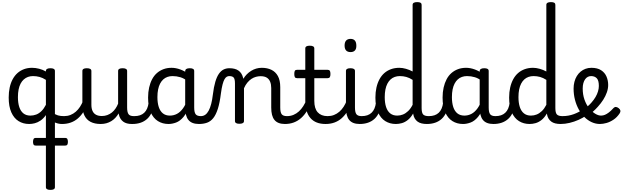

<svg xmlns="http://www.w3.org/2000/svg" viewBox="-20 -1166 5940 1832"><path d="M572 17Q541 17 511 5.5Q481 -6 465 -25L483 -91Q509 -72 533 -65Q557 -58 591 -58Q600 -58 602 -46.5Q604 -35 600 -20.5Q596 -6 588.5 5.5Q581 17 572 17ZM322 223Q304 223 299.5 212Q295 201 295 188Q295 174 299.5 162Q304 150 322 150H601Q619 150 623.5 162Q628 174 628 188Q628 201 623.5 212Q619 223 601 223ZM258 17Q201 17 157 -10.5Q113 -38 88 -94Q63 -150 63 -235Q63 -287 72.5 -331Q82 -375 101 -410Q120 -445 147 -469Q174 -493 209 -506Q244 -519 286 -519Q319 -519 353.5 -510Q388 -501 418 -484V-489Q418 -502 429 -508.5Q440 -515 461 -515Q483 -515 493.5 -508.5Q504 -502 504 -489V620Q504 633 493.5 639.5Q483 646 461 646Q440 646 429 639.5Q418 633 418 620V-68Q394 -34 366.5 -15.5Q339 3 311.5 10Q284 17 258 17ZM151 -239Q151 -184 164 -144.5Q177 -105 203.5 -84Q230 -63 270 -63Q299 -63 325.5 -73Q352 -83 375.5 -106Q399 -129 418 -166V-404Q387 -424 357 -432Q327 -440 295 -440Q269 -440 247 -432Q225 -424 207 -408Q189 -392 176.5 -368Q164 -344 157.5 -312Q151 -280 151 -239Z M572 17Q558 17 551.5 5.5Q545 -6 546.5 -20.5Q548 -35 559 -46.5Q570 -58 591 -58Q624 -58 652 -69Q680 -80 703 -100Q726 -120 743.5 -147Q761 -174 773 -205Q779 -220 790.5 -218.5Q802 -217 810.5 -207Q819 -197 816 -186Q801 -138 777.5 -100.5Q754 -63 723.5 -36.5Q693 -10 655 3.5Q617 17 572 17Z M941 17Q883 17 844 -3.5Q805 -24 785.5 -64.5Q766 -105 766 -166V-489Q766 -502 776.5 -508.5Q787 -515 808 -515Q830 -515 841 -508.5Q852 -502 852 -489V-166Q852 -131 863 -107Q874 -83 896.5 -71Q919 -59 952 -59Q980 -59 1004 -68Q1028 -77 1047.5 -92.5Q1067 -108 1082 -130Q1097 -152 1107 -177V-489Q1107 -502 1117.5 -508.5Q1128 -515 1150 -515Q1171 -515 1182 -508.5Q1193 -502 1193 -489V-140Q1193 -95 1206.5 -76.5Q1220 -58 1257 -58Q1271 -58 1278 -46.5Q1285 -35 1283.5 -20.5Q1282 -6 1271 5.5Q1260 17 1238 17Q1212 17 1191.5 11.5Q1171 6 1155.5 -5.5Q1140 -17 1129.5 -34Q1119 -51 1114 -74L1112 -84Q1098 -60 1080.5 -41.5Q1063 -23 1041.5 -10Q1020 3 995 10Q970 17 941 17Z M1243 17Q1229 17 1222.5 5.5Q1216 -6 1217.5 -20.5Q1219 -35 1230 -46.5Q1241 -58 1262 -58Q1292 -58 1315.5 -66Q1339 -74 1356 -90Q1373 -106 1383.5 -130Q1394 -154 1398 -186Q1400 -201 1413 -205.5Q1426 -210 1438.5 -205.5Q1451 -201 1449 -186Q1445 -133 1428 -94.5Q1411 -56 1384 -31.5Q1357 -7 1321.5 5Q1286 17 1243 17Z M1588 17Q1531 17 1487 -10.5Q1443 -38 1418 -94Q1393 -150 1393 -235Q1393 -287 1403 -331Q1413 -375 1431.5 -410Q1450 -445 1477.5 -469Q1505 -493 1540 -506Q1575 -519 1617 -519Q1658 -519 1701 -503Q1744 -487 1778 -461V-386Q1738 -418 1701.5 -429Q1665 -440 1626 -440Q1600 -440 1577.5 -432Q1555 -424 1537.5 -408Q1520 -392 1507.5 -368Q1495 -344 1488.5 -312Q1482 -280 1482 -239Q1482 -184 1495 -144.5Q1508 -105 1534.5 -84Q1561 -63 1601 -63Q1637 -63 1668.5 -79.5Q1700 -96 1726.5 -132.5Q1753 -169 1772 -229L1788 -168Q1765 -91 1731.5 -51Q1698 -11 1660.5 3Q1623 17 1588 17ZM1878 17Q1844 17 1819 7.5Q1794 -2 1778 -21.5Q1762 -41 1754.5 -70.5Q1747 -100 1747 -140V-486Q1747 -501 1758 -508Q1769 -515 1791 -515Q1812 -515 1822.5 -508.5Q1833 -502 1833 -488V-140Q1833 -95 1846.5 -76.5Q1860 -58 1897 -58Q1906 -58 1910.5 -46.5Q1915 -35 1913.5 -20.5Q1912 -6 1903.5 5.5Q1895 17 1878 17Z M1878 17Q1869 17 1865 5.5Q1861 -6 1863 -20.5Q1865 -35 1873 -46.5Q1881 -58 1896 -58Q1920 -58 1938.5 -71Q1957 -84 1971 -110Q1985 -136 1995 -174Q2005 -212 2011 -263Q2020 -337 2034.5 -385.5Q2049 -434 2069 -462.5Q2089 -491 2114 -503Q2139 -515 2169 -515Q2178 -515 2182.5 -503.5Q2187 -492 2186.5 -477.5Q2186 -463 2181 -451.5Q2176 -440 2167 -440Q2155 -440 2143.5 -433.5Q2132 -427 2122 -409.5Q2112 -392 2103.5 -359.5Q2095 -327 2088 -275Q2077 -185 2058.5 -127.5Q2040 -70 2014.5 -38.5Q1989 -7 1955 5Q1921 17 1878 17Z M2699 17Q2665 17 2640 7.5Q2615 -2 2599 -21.5Q2583 -41 2575.5 -70.5Q2568 -100 2568 -140V-326Q2568 -361 2557.5 -386.5Q2547 -412 2525 -425.5Q2503 -439 2466 -439Q2445 -439 2422.5 -433Q2400 -427 2379.5 -413.5Q2359 -400 2340.5 -378Q2322 -356 2308 -324V-11Q2308 2 2297 8.5Q2286 15 2264 15Q2243 15 2232.5 8.5Q2222 2 2222 -11V-369Q2222 -411 2210 -425.5Q2198 -440 2167 -440Q2152 -440 2145 -451.5Q2138 -463 2138 -477.5Q2138 -492 2146 -503.5Q2154 -515 2169 -515Q2196 -515 2217.5 -509.5Q2239 -504 2255.5 -492.5Q2272 -481 2283 -463.5Q2294 -446 2300 -422L2302 -414Q2316 -438 2335 -457Q2354 -476 2376.5 -490Q2399 -504 2424.5 -511.5Q2450 -519 2478 -519Q2530 -519 2569.5 -500Q2609 -481 2631.5 -440.5Q2654 -400 2654 -334V-140Q2654 -95 2667.5 -76.5Q2681 -58 2718 -58Q2732 -58 2739 -46.5Q2746 -35 2744.5 -20.5Q2743 -6 2732 5.5Q2721 17 2699 17Z M2699 17Q2685 17 2678.5 5.5Q2672 -6 2673.5 -20.5Q2675 -35 2686 -46.5Q2697 -58 2718 -58Q2752 -58 2780.5 -70Q2809 -82 2832 -103Q2855 -124 2873.5 -153Q2892 -182 2905 -216Q2911 -231 2923 -229.5Q2935 -228 2943.5 -219Q2952 -210 2949 -199Q2933 -148 2909 -108Q2885 -68 2853.5 -40Q2822 -12 2783.5 2.5Q2745 17 2699 17Z M3087 17Q3039 17 3003 3Q2967 -11 2942.5 -39Q2918 -67 2905.5 -108Q2893 -149 2893 -203V-420H2815Q2800 -420 2794 -429Q2788 -438 2788 -460Q2788 -483 2794 -491.5Q2800 -500 2815 -500H2893V-704Q2893 -717 2903.5 -723.5Q2914 -730 2935 -730Q2957 -730 2968 -723.5Q2979 -717 2979 -704V-500H3105Q3120 -500 3126.5 -491.5Q3133 -483 3133 -460Q3133 -438 3126.5 -429Q3120 -420 3105 -420H2979V-203Q2979 -167 2987 -140Q2995 -113 3011 -95Q3027 -77 3050.5 -67.5Q3074 -58 3105 -58Q3119 -58 3126 -46.5Q3133 -35 3131.5 -20.5Q3130 -6 3119 5.5Q3108 17 3087 17Z M3087 17Q3073 17 3066.5 5.5Q3060 -6 3061.5 -20.5Q3063 -35 3074 -46.5Q3085 -58 3106 -58Q3139 -58 3167 -69Q3195 -80 3218 -100Q3241 -120 3258.5 -147Q3276 -174 3288 -205Q3294 -220 3305.5 -218.5Q3317 -217 3325.5 -207Q3334 -197 3331 -186Q3316 -138 3292.5 -100.5Q3269 -63 3238.5 -36.5Q3208 -10 3170 3.5Q3132 17 3087 17Z M3412 17Q3378 17 3353 7.5Q3328 -2 3312 -21.5Q3296 -41 3288.5 -70.5Q3281 -100 3281 -140V-489Q3281 -502 3291.5 -508.5Q3302 -515 3323 -515Q3345 -515 3356 -508.5Q3367 -502 3367 -489V-140Q3367 -95 3380.5 -76.5Q3394 -58 3431 -58Q3445 -58 3452 -46.5Q3459 -35 3457.5 -20.5Q3456 -6 3445 5.5Q3434 17 3412 17ZM3325 -669Q3297 -669 3282.5 -684.5Q3268 -700 3268 -731Q3268 -763 3282.5 -779Q3297 -795 3325 -795Q3352 -795 3366 -779Q3380 -763 3380 -731Q3381 -700 3366.5 -684.5Q3352 -669 3325 -669Z M3412 17Q3398 17 3391.5 5.5Q3385 -6 3386.5 -20.5Q3388 -35 3399 -46.5Q3410 -58 3431 -58Q3461 -58 3484.5 -66Q3508 -74 3525 -90Q3542 -106 3552.5 -130Q3563 -154 3567 -186Q3569 -201 3582 -205.5Q3595 -210 3607.5 -205.5Q3620 -201 3618 -186Q3614 -133 3597 -94.5Q3580 -56 3553 -31.5Q3526 -7 3490.5 5Q3455 17 3412 17Z M3757 17Q3700 17 3656 -10.5Q3612 -38 3587 -94Q3562 -150 3562 -235Q3562 -287 3572 -331Q3582 -375 3601 -410Q3620 -445 3647.5 -469Q3675 -493 3711 -506Q3747 -519 3790 -519Q3820 -519 3853.5 -509.5Q3887 -500 3917 -484V-1120Q3917 -1133 3928 -1139.5Q3939 -1146 3961 -1146Q3983 -1146 3993 -1139.5Q4003 -1133 4003 -1120V-135Q4003 -90 4017.5 -74Q4032 -58 4072 -58Q4084 -58 4090 -46.5Q4096 -35 4094.5 -20.5Q4093 -6 4083 5.5Q4073 17 4053 17Q4025 17 4002.5 11.5Q3980 6 3964 -6Q3948 -18 3937.5 -35.5Q3927 -53 3923 -77L3922 -83Q3899 -43 3871 -21Q3843 1 3814 9Q3785 17 3757 17ZM3770 -63Q3799 -63 3825 -73.5Q3851 -84 3874.5 -106.5Q3898 -129 3917 -166V-404Q3886 -424 3856.5 -432Q3827 -440 3795 -440Q3769 -440 3746.5 -432Q3724 -424 3706.5 -408Q3689 -392 3676.5 -368Q3664 -344 3657.5 -312Q3651 -280 3651 -239Q3651 -184 3664 -144.5Q3677 -105 3703.5 -84Q3730 -63 3770 -63Z M4053 17Q4039 17 4032.5 5.5Q4026 -6 4027.5 -20.5Q4029 -35 4040 -46.5Q4051 -58 4072 -58Q4102 -58 4125.5 -66Q4149 -74 4166 -90Q4183 -106 4193.5 -130Q4204 -154 4208 -186Q4210 -201 4223 -205.5Q4236 -210 4248.5 -205.5Q4261 -201 4259 -186Q4255 -133 4238 -94.5Q4221 -56 4194 -31.5Q4167 -7 4131.5 5Q4096 17 4053 17Z M4398 17Q4341 17 4297 -10.5Q4253 -38 4228 -94Q4203 -150 4203 -235Q4203 -287 4213 -331Q4223 -375 4241.5 -410Q4260 -445 4287.5 -469Q4315 -493 4350 -506Q4385 -519 4427 -519Q4468 -519 4511 -503Q4554 -487 4588 -461V-386Q4548 -418 4511.5 -429Q4475 -440 4436 -440Q4410 -440 4387.5 -432Q4365 -424 4347.5 -408Q4330 -392 4317.5 -368Q4305 -344 4298.5 -312Q4292 -280 4292 -239Q4292 -184 4305 -144.5Q4318 -105 4344.5 -84Q4371 -63 4411 -63Q4447 -63 4478.5 -79.5Q4510 -96 4536.5 -132.5Q4563 -169 4582 -229L4598 -168Q4575 -91 4541.5 -51Q4508 -11 4470.5 3Q4433 17 4398 17ZM4688 17Q4654 17 4629 7.5Q4604 -2 4588 -21.5Q4572 -41 4564.5 -70.5Q4557 -100 4557 -140V-486Q4557 -501 4568 -508Q4579 -515 4601 -515Q4622 -515 4632.5 -508.5Q4643 -502 4643 -488V-140Q4643 -95 4656.5 -76.5Q4670 -58 4707 -58Q4716 -58 4720.5 -46.5Q4725 -35 4723.5 -20.5Q4722 -6 4713.5 5.5Q4705 17 4688 17Z M4688 17Q4674 17 4667.5 5.5Q4661 -6 4662.5 -20.5Q4664 -35 4675 -46.5Q4686 -58 4707 -58Q4737 -58 4760.5 -66Q4784 -74 4801 -90Q4818 -106 4828.5 -130Q4839 -154 4843 -186Q4845 -201 4858 -205.5Q4871 -210 4883.5 -205.5Q4896 -201 4894 -186Q4890 -133 4873 -94.5Q4856 -56 4829 -31.5Q4802 -7 4766.5 5Q4731 17 4688 17Z M5033 17Q4976 17 4932 -10.5Q4888 -38 4863 -94Q4838 -150 4838 -235Q4838 -287 4848 -331Q4858 -375 4877 -410Q4896 -445 4923.5 -469Q4951 -493 4987 -506Q5023 -519 5066 -519Q5096 -519 5129.5 -509.5Q5163 -500 5193 -484V-1120Q5193 -1133 5204 -1139.5Q5215 -1146 5237 -1146Q5259 -1146 5269 -1139.5Q5279 -1133 5279 -1120V-135Q5279 -90 5293.5 -74Q5308 -58 5348 -58Q5360 -58 5366 -46.5Q5372 -35 5370.5 -20.5Q5369 -6 5359 5.5Q5349 17 5329 17Q5301 17 5278.5 11.5Q5256 6 5240 -6Q5224 -18 5213.5 -35.5Q5203 -53 5199 -77L5198 -83Q5175 -43 5147 -21Q5119 1 5090 9Q5061 17 5033 17ZM5046 -63Q5075 -63 5101 -73.5Q5127 -84 5150.5 -106.5Q5174 -129 5193 -166V-404Q5162 -424 5132.5 -432Q5103 -440 5071 -440Q5045 -440 5022.5 -432Q5000 -424 4982.5 -408Q4965 -392 4952.5 -368Q4940 -344 4933.5 -312Q4927 -280 4927 -239Q4927 -184 4940 -144.5Q4953 -105 4979.5 -84Q5006 -63 5046 -63Z M5329 17Q5310 17 5303.5 5.5Q5297 -6 5301 -20.5Q5305 -35 5317 -46.5Q5329 -58 5348 -58Q5404 -58 5455.5 -77Q5507 -96 5544 -124Q5558 -133 5568 -128Q5578 -123 5583 -110.5Q5588 -98 5586.5 -84.5Q5585 -71 5574 -64Q5542 -41 5500.5 -22.5Q5459 -4 5415 6.5Q5371 17 5329 17Z M5545 -120Q5568 -135 5588.5 -152.5Q5609 -170 5625 -189Q5647 -214 5662.5 -240.5Q5678 -267 5686 -294Q5694 -321 5694 -346Q5694 -399 5674 -419.5Q5654 -440 5620 -440Q5603 -440 5588.5 -432.5Q5574 -425 5563 -409.5Q5552 -394 5546 -372Q5540 -350 5540 -321Q5540 -264 5556.5 -216.5Q5573 -169 5600 -135Q5627 -101 5657.5 -82Q5688 -63 5715 -63Q5734 -63 5752 -70.5Q5770 -78 5789.5 -93Q5809 -108 5829 -130Q5843 -146 5856 -145.5Q5869 -145 5883 -134Q5897 -123 5899.5 -111Q5902 -99 5893 -85Q5868 -47 5834.5 -24.5Q5801 -2 5767 7.5Q5733 17 5704 17Q5664 17 5626.5 0Q5589 -17 5557.5 -48Q5526 -79 5502.5 -121.5Q5479 -164 5466 -214.5Q5453 -265 5453 -321Q5453 -355 5461 -385.5Q5469 -416 5484 -440.5Q5499 -465 5520 -482.5Q5541 -500 5567 -509.5Q5593 -519 5623 -519Q5680 -519 5715.5 -496Q5751 -473 5767 -435.5Q5783 -398 5783 -355Q5783 -321 5770.5 -285Q5758 -249 5736 -214.5Q5714 -180 5685 -148Q5663 -123 5638 -101Q5613 -79 5584 -60Z"/></svg>

Font: Playwrite BR
Style: Regular
Weight: 400
Designer: Veronika Burian, José Scaglione
Foundry: TypeTogether
Version: Version 1.002